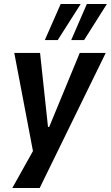

<svg xmlns="http://www.w3.org/2000/svg" viewBox="-20 -768 559 968"><path d="M42 180 151 -15 155 40 52 -501H182L222 -128H228L382 -501H513L180 180ZM339 -566 418 -748H519L404 -566ZM206 -566 286 -748H387L271 -566Z"/></svg>

Font: Nunito Sans 7pt Condensed
Style: Bold Italic
Weight: 700
Width: 3
Italic angle: -9°
Designer: Vernon Adams
Foundry: Vernon Adams
Version: Version 3.101;gftools[0.9.27]